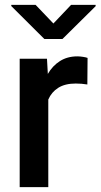

<svg xmlns="http://www.w3.org/2000/svg" viewBox="-20 -770 414 790"><path d="M340.3 -531.7 339.4 -422.4Q315.9 -426.3 291.5 -426.3Q247.6 -426.3 219.7 -408.7Q191.9 -391.1 178.7 -360.4V0H61V-528.3H173.3L176.8 -465.8Q196.3 -499.5 226.8 -518.8Q257.3 -538.1 298.3 -538.1Q309.1 -538.1 321.5 -536.1Q334 -534.2 340.3 -531.7ZM126.5 -750 199.7 -673.3 272.5 -750H373.5V-744.6L236.8 -609.4H162.6L26.4 -745.1V-750Z"/></svg>

Font: Vazirmatn RD Medium
Style: Regular
Weight: 500
Designer: Saber Rastikerdar
Foundry: Saber Rastikerdar
Version: Version 33.003